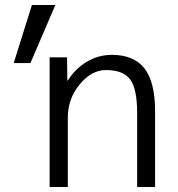

<svg xmlns="http://www.w3.org/2000/svg" viewBox="-20 -750 712 770"><path d="M108 -730H202L102 -497H35ZM179 -520H249L250 -427H252Q282 -475 328.5 -502.5Q375 -530 429 -530Q517 -530 559.5 -475.5Q602 -421 602 -303V0H530V-297Q530 -394 502 -431.5Q474 -469 405 -469Q347 -469 299.5 -411.5Q252 -354 252 -278V0H179Z"/></svg>

Font: M PLUS 1p
Style: Regular
Weight: 400
Version: Version 1.062